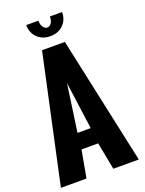

<svg xmlns="http://www.w3.org/2000/svg" viewBox="-191 -1155 937 1243"><g transform="rotate(-20 277.0 -533.5)"><path d="M4.4 0 194.3 -878.9H351.6L541 0H365.7L329.6 -188H214.8L180.7 0ZM227.1 -297.4H317.9L273.4 -623.5ZM153.8 -1066.9H237.8Q237.8 -1035.2 250.5 -1020Q263.2 -1004.9 277.3 -1004.9Q291.5 -1004.9 304.2 -1020Q316.9 -1035.2 316.9 -1066.9H400.9Q400.9 -1013.2 366.2 -979.5Q331.5 -945.8 277.3 -945.8Q223.1 -945.8 188.5 -979.5Q153.8 -1013.2 153.8 -1066.9Z"/></g></svg>

Font: Oswald-Bold
Style: Bold
Weight: 700
Designer: vernon adams
Foundry: vernon adams
Version: Version 2.002; ttfautohint (v0.92.18-e454-dirty) -l 8 -r 50 